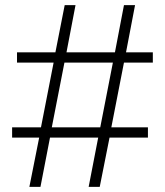

<svg xmlns="http://www.w3.org/2000/svg" viewBox="-20 -725 640 745"><path d="M94 0 132 -191H27V-231H139L188 -482H46V-522H195L231 -705H273L238 -522H426L461 -705H504L469 -522H573V-482H461L412 -231H554V-191H405L367 0H324L361 -191H174L137 0ZM181 -231H369L418 -482H230Z"/></svg>

Font: Nunito Sans ExtraLight
Style: Regular
Weight: 200
Designer: Vernon Adams
Foundry: Vernon Adams
Version: Version 3.006; ttfautohint (v1.8.3)